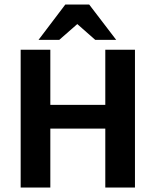

<svg xmlns="http://www.w3.org/2000/svg" viewBox="-20 -833 691 853"><path d="M71.8 0V-612H203.6V-367.1H447.8V-612H579.6V0H447.8V-261.8H203.6V0ZM403.1 -655.9 323.4 -726.1 243.3 -655.9H151.2L270.2 -812.9H376.2L496.2 -655.9Z"/></svg>

Font: Ancizar Sans Thin
Style: Regular
Weight: 100
Designer: Cesar Puertas, Viviana Monsalve, Julian Moncada, Julian Prieto, Jose Castro, Mariel Hernandez, Felipe Aragon, Sara Alarc
Version: Version 8.100